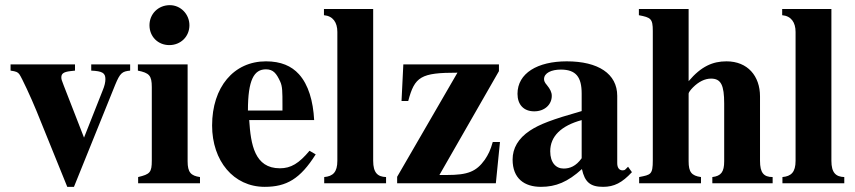

<svg xmlns="http://www.w3.org/2000/svg" viewBox="-20 -711 3318 745"><path d="M485 -461H334V-437C377 -435 389 -428 389 -404C389 -392 386 -378 378 -359L306 -177L227 -380C219 -400 218 -404 218 -411C218 -426 228 -432 253 -435L271 -437V-461H21V-437C43 -434 49 -431 55 -423C64 -411 101 -331 121 -282L241 14H267L427 -382C446 -428 454 -434 485 -437Z M715 -613C715 -656 681 -691 639 -691C594 -691 560 -657 560 -613C560 -569 593 -536 637 -536C681 -536 715 -569 715 -613ZM756 0V-24C721 -29 708 -42 708 -85V-461H515V-437C559 -428 569 -418 569 -373V-88C569 -42 562 -35 516 -24V0Z M1181 -126C1140 -77 1109 -58 1066 -58C968 -58 953 -150 947 -245H1199C1195 -319 1177 -382 1140 -423C1111 -455 1070 -473 1012 -473C887 -473 803 -373 803 -224C803 -87 886 14 1007 14C1092 14 1145 -17 1205 -112ZM1076 -282H942C942 -402 966 -442 1012 -442C1041 -442 1053 -425 1067 -395C1076 -376 1076 -355 1076 -303Z M1478 0V-24C1445 -25 1428 -41 1428 -87V-676H1237V-652C1272 -649 1289 -624 1289 -587V-87C1289 -43 1272 -27 1238 -24V0Z M1920 -160H1892C1883 -128 1875 -112 1861 -91C1828 -45 1795 -32 1714 -32H1685L1916 -435V-461H1545L1538 -319H1564C1589 -414 1613 -429 1755 -429L1521 -25V0H1904Z M2417 -64 2407 -54C2404 -51 2401 -50 2396 -50C2382 -50 2375 -61 2375 -78V-339C2375 -425 2301 -473 2179 -473C2066 -473 1988 -427 1988 -347C1988 -305 2012 -279 2053 -279C2093 -279 2121 -305 2121 -339C2121 -353 2115 -365 2102 -381C2093 -391 2091 -398 2091 -404C2091 -428 2120 -441 2156 -441C2215 -441 2237 -412 2237 -348V-280C2121 -247 2074 -229 2036 -204C1991 -174 1969 -136 1969 -92C1969 -18 2015 14 2079 14C2137 14 2183 -5 2238 -55C2249 -4 2271 14 2320 14C2363 14 2394 -2 2432 -43ZM2237 -97C2215 -66 2191 -57 2167 -57C2137 -57 2115 -80 2115 -124C2115 -182 2157 -223 2237 -245Z M2978 0V-24C2943 -24 2929 -41 2929 -87V-337C2929 -416 2881 -473 2799 -473C2746 -473 2701 -454 2652 -396V-676H2459V-652C2505 -643 2513 -639 2513 -591V-89C2513 -33 2505 -33 2460 -24V0H2700V-24C2663 -29 2652 -44 2652 -85V-348C2652 -352 2659 -362 2669 -372C2691 -394 2715 -406 2739 -406C2778 -406 2790 -380 2790 -309V-85C2790 -44 2778 -28 2744 -24V0Z M3256 0V-24C3223 -25 3206 -41 3206 -87V-676H3015V-652C3050 -649 3067 -624 3067 -587V-87C3067 -43 3050 -27 3016 -24V0Z"/></svg>

Font: XITS
Style: Bold
Weight: 700
Designer: MicroPress Inc., with final additions and corrections provided by Coen Hoffman, Elsevier (retired)
Version: Version 1.107